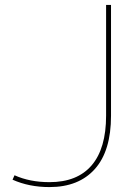

<svg xmlns="http://www.w3.org/2000/svg" viewBox="-20 -750 552 780"><path d="M31 -20 39 -38Q101 -10 181 -10Q294 -10 352.5 -78.5Q411 -147 411 -280V-730H431V-280Q431 -137 365.5 -63.5Q300 10 181 10Q98 10 31 -20Z"/></svg>

Font: Mplus 1p Thin
Style: Regular
Weight: 250
Version: Version 1.061